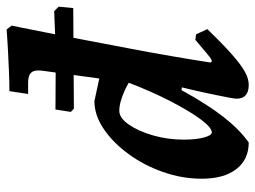

<svg xmlns="http://www.w3.org/2000/svg" viewBox="-118 -660 789 594"><g transform="rotate(-90 277.0 -362.5)"><path d="M417.2 -584.9 540 -589.9 553.9 -576 549.5 -530.9 393.4 -529.9 238.2 -528.9 228.3 -538.3 235.7 -585.9 417.2 -584.9ZM384.4 -102.3Q388.5 -102.3 392.4 -104.7Q396.4 -107.1 409.4 -117.8Q422.4 -128.5 451.3 -153.2L468.2 -150.9L484.4 -116.1Q437.1 -67.2 405.5 -39.4Q374 -11.7 352.5 0.1Q331.1 12 312 12Q269.2 12 269.2 -25.6Q269.2 -30.7 271.9 -45.8Q274.6 -60.9 278.9 -81.4Q283.1 -102 287.7 -123.6Q292.4 -145.1 296.9 -164.1Q301.4 -183.1 304.1 -194.8L295.7 -195.9Q251.3 -115.3 212.6 -65.9Q173.9 -16.5 133.6 12Q80.8 12 51.2 -26.5Q21.6 -65 21.6 -133.5Q21.6 -194.1 42.3 -252.9Q62.9 -311.8 98 -359.8Q133 -407.9 175.6 -436.6Q218.1 -465.4 261.9 -465.4L331.6 -450.3L355.8 -627Q358.8 -650.4 350.2 -660.5Q341.6 -670.5 318.9 -670.5H283.8L292.5 -728.4Q320.4 -728.4 353.3 -729.8Q386.2 -731.3 416 -732.7Q445.8 -734.2 464.5 -735.6Q483.2 -737.1 483.2 -737.1L495.3 -721.5Q495.3 -721.5 489 -691Q482.7 -660.6 472.6 -608.5Q462.5 -556.5 450.1 -491.5Q437.7 -426.6 424.6 -357.6Q411.5 -288.6 400.2 -223.2Q389 -157.9 381 -105.9ZM164.8 -102.3Q180.2 -102.3 206.4 -138.1Q232.6 -174 262.5 -232.4Q292.5 -290.8 318.5 -359.1Q309.7 -364.6 295.2 -371.4Q280.6 -378.2 263.6 -383.3Q246.6 -388.4 231.4 -388.4Q209.7 -388.4 189.2 -359Q168.7 -329.5 155.6 -284Q142.5 -238.4 142.5 -188.8Q142.5 -152.1 149 -127.2Q155.5 -102.3 164.8 -102.3Z"/></g></svg>

Font: Alegreya
Style: Italic
Weight: 400
Italic angle: -7°
Designer: Juan Pablo del Peral
Foundry: Huerta Tipografica
Version: Version 2.009